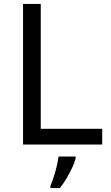

<svg xmlns="http://www.w3.org/2000/svg" viewBox="-20 -734 564 975"><path d="M97 0V-714H187V-80H499V0ZM364 70Q360 88 347.5 115.5Q335 143 318.5 171Q302 199 284 221H236V209Q244 192 252.5 165.5Q261 139 268 110.5Q275 82 277 61H364Z"/></svg>

Font: Noto Sans Thai Looped
Style: Regular
Weight: 400
Designer: Sasikarn Vongin, Ben Mitchell
Foundry: The Fontpad Ltd
Version: Version 1.001; ttfautohint (v1.8.4.7-5d5b)